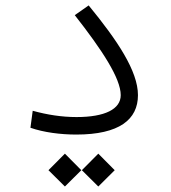

<svg xmlns="http://www.w3.org/2000/svg" viewBox="-20 -490 626 702"><path d="M258.8 2C416.5 2 484.4 -53.2 484.4 -142.1C484.4 -230.5 408.7 -342.8 304.2 -470.2L253.4 -434.6C353 -307.6 421.4 -203.6 421.4 -142.1C421.4 -90.8 363.3 -62 259.8 -62C206.1 -62 152.8 -70.3 99.6 -85L91.3 -22.9C139.6 -5.9 201.7 2 258.8 2ZM217.3 191.9 277.3 132.3 217.3 71.8 157.2 132.3ZM339.4 191.9 399.4 132.3 339.4 71.8 279.3 132.3Z"/></svg>

Font: Cascadia Mono Light
Style: Regular
Weight: 300
Monospace: yes
Designer: Aaron Bell
Foundry: Saja Typeworks
Version: Version 2404.023